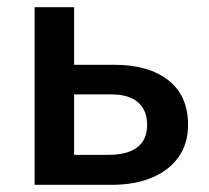

<svg xmlns="http://www.w3.org/2000/svg" viewBox="-20 -515 583 535"><path d="M76.5 0V-495H186.5V-83.5H281Q335 -83.5 362.5 -104.5Q390 -125.5 390 -167Q390 -208 364.5 -230Q339 -252 289.5 -252H171.5V-334.5H298Q394 -334.5 449 -291.5Q504 -248.5 504 -167Q504 -114.5 477.5 -77.2Q451 -40 403.2 -20Q355.5 0 291.5 0Z"/></svg>

Font: Geologica Cursive
Style: Regular
Weight: 400
Designer: Sindre Bremnes, Frode Helland
Foundry: Monokrom Skriftforlag AS
Version: Version 1.010;gftools[0.9.28]